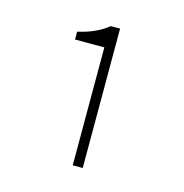

<svg xmlns="http://www.w3.org/2000/svg" viewBox="-69 -864 498 519"><g transform="rotate(15 180.0 -605.0)"><path d="M178 -410V-740H96V-762Q123 -768 143.5 -777.5Q164 -787 180 -800H206V-410Z"/></g></svg>

Font: SourceSans3VF
Style: Regular
Weight: 200
Designer: Paul D. Hunt
Foundry: Adobe
Version: Version 3.052;hotconv 1.1.0;makeotfexe 2.6.0